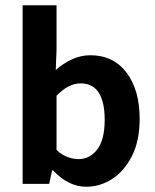

<svg xmlns="http://www.w3.org/2000/svg" viewBox="-20 -699 589 730"><path d="M308 11Q240 11 182 -51H178L167 0H66V-679H195V-509L192 -433Q220 -458 254 -473.5Q288 -489 323 -489Q411 -489 461 -423Q511 -357 511 -247Q511 -164 482 -106.5Q453 -49 407 -19Q361 11 308 11ZM279 -94Q321 -94 349.5 -130.5Q378 -167 378 -244Q378 -311 355.5 -346.5Q333 -382 286 -382Q240 -382 195 -335V-129Q216 -109 238 -101.5Q260 -94 279 -94Z"/></svg>

Font: Narnoor
Style: Bold
Weight: 700
Designer: S. Sridhar Murthy
Foundry: SIL International
Version: Version 3.000